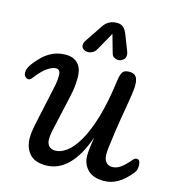

<svg xmlns="http://www.w3.org/2000/svg" viewBox="-162 -1319 1342 1461"><g transform="rotate(15 509.0 -589.0)"><path d="M332 5Q244 5 203 -43.5Q162 -92 162 -166Q162 -190 165.5 -217Q169 -244 175 -273L237 -559Q242 -582 248 -612.5Q254 -643 254 -681Q254 -707 244 -718Q234 -729 219 -729Q191 -729 151.5 -702Q112 -675 65 -613Q50 -593 35 -593.5Q20 -594 9.5 -607.5Q-1 -621 -1 -638Q-1 -652 5 -669Q11 -686 27 -708Q51 -741 84.5 -773.5Q118 -806 163 -827Q208 -848 266 -848Q325 -848 360.5 -812Q396 -776 396 -702Q396 -646 387.5 -598Q379 -550 365 -491L324 -308Q318 -280 312 -252.5Q306 -225 306 -192Q306 -161 323.5 -141.5Q341 -122 375 -122Q417 -122 462.5 -155.5Q508 -189 552 -263.5Q596 -338 632.5 -459.5Q669 -581 692 -757Q698 -803 711 -825.5Q724 -848 765 -848Q800 -848 817 -827.5Q834 -807 834 -759Q834 -722 822.5 -653Q811 -584 795 -490.5Q779 -397 765 -284Q761 -257 759 -237.5Q757 -218 757 -198Q757 -155 776 -134.5Q795 -114 825 -114Q858 -114 890 -136.5Q922 -159 964 -209Q972 -218 978.5 -220.5Q985 -223 991 -223Q1005 -223 1012 -210.5Q1019 -198 1019 -178Q1019 -164 1016 -148Q1013 -132 1000 -116Q948 -52 897 -23.5Q846 5 790 5Q704 5 661.5 -39.5Q619 -84 619 -148Q619 -176 623.5 -213Q628 -250 635 -296Q586 -151 509.5 -73Q433 5 332 5ZM419 -911Q399 -911 383.5 -922.5Q368 -934 368 -953Q368 -970 381 -990L473 -1127Q510 -1183 578 -1183Q610 -1183 628.5 -1166.5Q647 -1150 661 -1114L708 -993Q714 -978 714 -965Q714 -940 696 -926Q678 -912 657 -912Q641 -912 626 -921Q611 -930 606 -948L565 -1093L485 -951Q474 -930 455.5 -920.5Q437 -911 419 -911Z"/></g></svg>

Font: Pacifico
Style: Regular
Weight: 400
Designer: Vernon Adams
Foundry: Vernon Adams
Version: Version 3.010; ttfautohint (v1.8.4.7-5d5b)